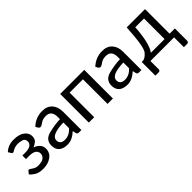

<svg xmlns="http://www.w3.org/2000/svg" viewBox="113 -1374 2404 2404"><g transform="rotate(-45 1315.0 -172.0)"><path d="M37.1 -455.1Q101.1 -515.6 197.8 -515.6Q294.4 -515.6 345.2 -476.3Q396 -437 396 -381.8Q396 -326.7 363 -302.5Q330.1 -278.3 304.7 -270Q352.1 -255.4 379.6 -223.6Q407.2 -191.9 407.2 -150.9Q407.2 -77.1 349.1 -35.2Q291 6.8 208.5 6.8Q126.5 6.8 84.5 -22Q42.5 -50.8 25.4 -71.8L52.7 -106.4Q58.6 -115.2 68.8 -115.2Q79.1 -115.2 112.3 -90.8Q145.5 -66.4 187.5 -66.4Q255.4 -66.4 285.9 -90.8Q316.4 -115.2 316.4 -152.3Q316.4 -189.9 286.4 -211.7Q256.3 -233.4 193.8 -233.4H136.7V-296.9H193.8Q248.5 -296.9 279.1 -317.4Q309.6 -337.9 309.6 -370.6Q309.6 -419.4 269.8 -430.7Q230 -441.9 202.1 -441.9Q174.3 -441.9 153.8 -436.3Q133.3 -430.7 119.1 -423.3Q105 -416 95.7 -410.2Q86.4 -404.3 77.1 -404.3Q67.9 -404.3 59.1 -418.5Z M654.8 -58.6Q729.5 -58.6 791 -124.5V-226.6Q570.8 -219.2 570.8 -131.8Q570.8 -58.6 654.8 -58.6ZM705.1 -516.6Q790 -516.6 837.2 -464.4Q884.3 -412.1 884.3 -324.2V0H842.3Q828.1 0 820.6 -4.4Q813 -8.8 808.6 -22L798.3 -67.4Q717.3 7.8 635.7 7.8Q559.1 7.8 519.8 -27.3Q480.5 -62.5 480.5 -127.4Q480.5 -230.5 592.5 -257.3Q704.6 -284.2 791 -286.1V-324.2Q791 -439.9 693.8 -439.9Q644 -439.9 615.2 -421.9Q586.4 -403.8 574.2 -396Q562 -388.2 548.3 -388.2Q534.7 -388.2 522 -405.3L504.9 -436.5Q589.8 -516.6 705.1 -516.6Z M1442.4 -507.3V0H1347.2V-435.5H1111.3V0H1016.1V-507.3Z M1717.3 -58.6Q1792 -58.6 1853.5 -124.5V-226.6Q1633.3 -219.2 1633.3 -131.8Q1633.3 -58.6 1717.3 -58.6ZM1767.6 -516.6Q1852.5 -516.6 1899.7 -464.4Q1946.8 -412.1 1946.8 -324.2V0H1904.8Q1890.6 0 1883.1 -4.4Q1875.5 -8.8 1871.1 -22L1860.8 -67.4Q1779.8 7.8 1698.2 7.8Q1621.6 7.8 1582.3 -27.3Q1543 -62.5 1543 -127.4Q1543 -230.5 1655 -257.3Q1767.1 -284.2 1853.5 -286.1V-324.2Q1853.5 -439.9 1756.3 -439.9Q1706.5 -439.9 1677.7 -421.9Q1648.9 -403.8 1636.7 -396Q1624.5 -388.2 1610.8 -388.2Q1597.2 -388.2 1584.5 -405.3L1567.4 -436.5Q1652.3 -516.6 1767.6 -516.6Z M2426.3 -68.8V-433.1H2271.5Q2253.9 -164.1 2183.6 -68.8ZM2518.1 -507.3V-71.8H2611.3V144.5Q2611.3 158.2 2603.8 166Q2596.2 173.8 2584 173.8H2525.4V0H2106.9V146.5Q2106.9 157.2 2100.3 165.5Q2093.8 173.8 2080.6 173.8H2021V-68.8H2042.5Q2081.1 -69.8 2128.9 -124.8Q2176.8 -179.7 2193.8 -507.3Z"/></g></svg>

Font: Lato-Medium
Style: Regular
Weight: 500
Designer: Lukasz Dziedzic
Foundry: tyPoland Lukasz Dziedzic
Version: Version 2.006; 2014-01-15